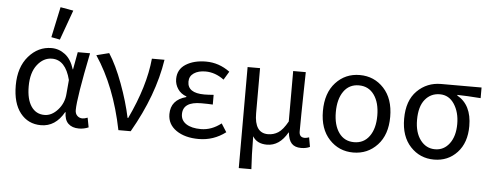

<svg xmlns="http://www.w3.org/2000/svg" viewBox="-57 -925 3216 1259"><g transform="rotate(5 1551.0 -295.5)"><path d="M233 12Q148 12 97 -52.5Q46 -117 46 -234Q46 -354 108.5 -426Q171 -498 259 -498Q308 -498 348.5 -467Q389 -436 409 -371H411L432 -486H513Q452 -186 452 -107Q452 -83 466 -69.5Q480 -56 500 -56Q514 -56 534 -64L546 -1Q516 12 483 12Q438 12 412.5 -12.5Q387 -37 387 -87H384Q328 12 233 12ZM250 -57Q298 -57 338 -102Q378 -147 382 -208L390 -299Q357 -429 268 -429Q212 -429 171.5 -377.5Q131 -326 131 -235Q131 -150 162.5 -103.5Q194 -57 250 -57ZM251 -569 294 -770 379 -755 308 -558Z M742 0Q685 -283 555 -477L638 -498Q686 -424 729.5 -307Q773 -190 795 -85H799Q903 -304 920 -486H1003Q967 -250 823 0Z M1271 12Q1180 12 1123 -27.5Q1066 -67 1066 -134Q1066 -228 1167 -255V-259Q1130 -272 1110 -302Q1090 -332 1090 -367Q1090 -431 1143 -464.5Q1196 -498 1276 -498Q1361 -498 1433 -445L1400 -390Q1342 -433 1278 -433Q1231 -433 1201.5 -413Q1172 -393 1172 -357Q1172 -282 1283 -282Q1306 -282 1344 -285V-221Q1315 -223 1268 -223Q1148 -223 1148 -141Q1148 -100 1183 -77Q1218 -54 1280 -54Q1350 -54 1413 -103L1448 -48Q1369 12 1271 12Z M1550 179V-486H1632V-189Q1632 -59 1721 -59Q1758 -59 1788.5 -78.5Q1819 -98 1850 -154V-486H1933Q1932 -442 1930.5 -359.5Q1929 -277 1928 -212Q1927 -147 1927 -95Q1927 -56 1963 -56Q1976 -56 1992 -62L2003 0Q1979 12 1945 12Q1904 12 1883 -10.5Q1862 -33 1857 -82H1855Q1803 10 1720 10Q1654 10 1626 -37Q1627 92 1633 179Z M2288 12Q2194 12 2130.5 -56Q2067 -124 2067 -242Q2067 -361 2130 -429.5Q2193 -498 2288 -498Q2383 -498 2446.5 -429.5Q2510 -361 2510 -242Q2510 -124 2446.5 -56Q2383 12 2288 12ZM2425 -242Q2425 -328 2388.5 -379Q2352 -430 2288 -430Q2224 -430 2188 -379Q2152 -328 2152 -242Q2152 -157 2188 -106.5Q2224 -56 2288 -56Q2352 -56 2388.5 -106.5Q2425 -157 2425 -242Z M2820 12Q2727 12 2664.5 -55Q2602 -122 2602 -238Q2602 -358 2666.5 -422Q2731 -486 2824 -486H3090V-416Q2995 -423 2936 -424V-420Q3032 -366 3032 -227Q3032 -117 2972 -52.5Q2912 12 2820 12ZM2821 -56Q2879 -56 2915.5 -104.5Q2952 -153 2952 -234Q2952 -311 2917 -364.5Q2882 -418 2822 -418Q2762 -418 2724.5 -372Q2687 -326 2687 -238Q2687 -155 2724.5 -105.5Q2762 -56 2821 -56Z"/></g></svg>

Font: Toshiba Sans
Style: Regular
Weight: 400
Designer: Paul D. Hunt
Foundry: Toshiba Corporation
Version: Version 2.020;PS 2.0;hotconv 1.0.86;makeotf.lib2.5.63406